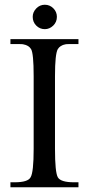

<svg xmlns="http://www.w3.org/2000/svg" viewBox="-20 -790 358 810"><path d="M169 -667Q148 -667 133 -682Q118 -697 118 -719Q118 -739 133 -754.5Q148 -770 169 -770Q190 -770 205 -755Q220 -740 220 -719Q220 -697 204.5 -682Q189 -667 169 -667ZM24 -625H311V-604H270Q260 -604 256 -603Q234 -599 224 -583Q212 -563 212 -469V-162Q212 -63 224 -42Q236 -21 292 -21H311V0H24V-21H42Q98 -21 109 -42Q122 -63 122 -162V-469Q122 -565 111 -583Q101 -599 78 -603Q75 -604 64 -604H24Z"/></svg>

Font: New Athena Unicode
Style: Regular
Weight: 400
Designer: J. Rusten 1997; rev. by R. Hancock 2001, 2002, rev. by D. Mastronarde 2002-2021
Foundry: GreekKeys New Athena Unicode
Version: Version 5.008